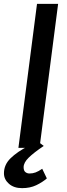

<svg xmlns="http://www.w3.org/2000/svg" viewBox="-36 -767 348 996"><path d="M59.5 0 156 -747H265.5L169 0ZM78.5 209Q36 209 10.2 186.2Q-15.5 163.5 -15.5 132Q-15.5 87.5 19 53.8Q53.5 20 113 -10.5L156.5 -36L191 -10Q139 25 112.8 50.8Q86.5 76.5 86.5 100.5Q86.5 118.5 95.8 125.8Q105 133 117 133Q133.5 133 148.5 127.5Q163.5 122 183 108.5L207 158.5Q184 178.5 152 193.8Q120 209 78.5 209Z"/></svg>

Font: Merriweather Sans Italic
Style: Regular
Weight: 400
Italic angle: -7.5°
Designer: Eben Sorkin
Foundry: Eben Sorkin
Version: Version 1.008; ttfautohint (v1.7.19-72a1) -l 8 -r 50 -G 200 